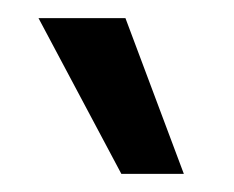

<svg xmlns="http://www.w3.org/2000/svg" viewBox="-20 -800 258 212"><path d="M114 -608 22.5 -780H118.5L183 -608Z"/></svg>

Font: Mohave Medium
Style: Regular
Weight: 500
Designer: Gumpita Rahayu
Foundry: Tokotype
Version: Version 2.003